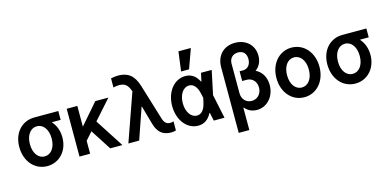

<svg xmlns="http://www.w3.org/2000/svg" viewBox="-89 -1362 4237 2095"><g transform="rotate(-15 2030.0 -315.0)"><path d="M285 -100C212 -100 162 -169 162 -270C162 -371 212 -440 285 -440C358 -440 408 -371 408 -270C408 -169 358 -100 285 -100ZM286 10C422 10 524 -99 524 -251C524 -325 500 -390 458 -436V-440H555V-540H285C145 -540 42 -432 42 -270C42 -108 144 10 286 10Z M650 0H770V-146L847 -233L997 0H1135L927 -322L1121 -540H973L770 -306V-540H650Z M1202 0H1324L1445 -350H1449L1508 -141C1536 -41 1592 5 1686 5C1705 5 1722 3 1740 -3V-106C1729 -101 1716 -99 1703 -99C1661 -99 1637 -120 1622 -170L1499 -572C1461 -695 1395 -745 1284 -745C1257 -745 1232 -742 1203 -735V-632C1225 -638 1246 -641 1268 -641C1332 -641 1364 -616 1390 -543L1392 -539Z M1991 -550C1865 -550 1769 -431 1769 -270C1769 -110 1864 10 1990 10C2057 10 2108 -24 2143 -93H2147L2167 0H2288L2231 -270L2288 -540H2167L2147 -447H2143C2108 -516 2058 -550 1991 -550ZM2109 -220C2092 -141 2056 -100 2005 -100C1938 -100 1889 -172 1889 -270C1889 -368 1938 -440 2005 -440C2055 -440 2092 -399 2109 -320L2120 -270ZM2130 -830H1990L1961 -610H2051Z M2515 -53H2519C2552 -12 2599 10 2654 10C2769 10 2857 -88 2857 -218C2857 -306 2816 -374 2748 -407C2794 -439 2821 -493 2821 -559C2821 -677 2734 -760 2608 -760C2480 -760 2395 -673 2395 -540V200H2515ZM2515 -216V-550C2515 -610 2554 -650 2614 -650C2671 -650 2706 -614 2706 -552C2706 -490 2671 -447 2618 -447H2578V-337H2628C2693 -337 2737 -288 2737 -221C2737 -151 2689 -100 2624 -100C2561 -100 2515 -148 2515 -216Z M3190 10C3330 10 3433 -108 3433 -270C3433 -432 3330 -550 3190 -550C3050 -550 2947 -432 2947 -270C2947 -108 3050 10 3190 10ZM3190 -100C3117 -100 3067 -169 3067 -270C3067 -371 3117 -440 3190 -440C3263 -440 3313 -371 3313 -270C3313 -169 3263 -100 3190 -100Z M3765 -100C3692 -100 3642 -169 3642 -270C3642 -371 3692 -440 3765 -440C3838 -440 3888 -371 3888 -270C3888 -169 3838 -100 3765 -100ZM3766 10C3902 10 4004 -99 4004 -251C4004 -325 3980 -390 3938 -436V-440H4035V-540H3765C3625 -540 3522 -432 3522 -270C3522 -108 3624 10 3766 10Z"/></g></svg>

Font: CommitMono-dimboump
Style: Bold
Weight: 700
Monospace: yes
Designer: Eigil Nikolajsen
Foundry: Eigil Nikolajsen
Version: Version 1.143